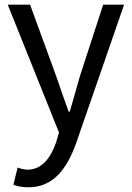

<svg xmlns="http://www.w3.org/2000/svg" viewBox="-20 -563 561 817"><path d="M101 234C209 234 266 152 304 46L508 -543H419L321 -242C307 -193 291 -138 277 -88H272C253 -139 235 -194 218 -242L108 -543H13L231 1L219 42C196 109 158 159 97 159C82 159 66 154 55 150L37 223C54 230 76 234 101 234Z"/></svg>

Font: Noto Sans CJK JP
Style: Regular
Weight: 400
Designer: Ryoko NISHIZUKA 西塚涼子 (kana, bopomofo & ideographs); Paul D. Hunt (Latin, Greek & Cyrillic); Sandoll Communications 산돌커뮤니
Foundry: Adobe
Version: Version 2.004;hotconv 1.0.118;makeotfexe 2.5.65603